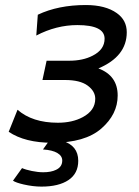

<svg xmlns="http://www.w3.org/2000/svg" viewBox="-20 -541 537 744"><path d="M140.6 182.1Q107.9 182.1 71.8 173.8Q42 167 30.3 159.2L65.4 110.4Q79.6 116.7 103.5 121.6Q127.4 126.5 147.5 126.5Q177.7 126.5 196.8 117.2Q221.2 106 221.2 81.1Q221.2 63 202.1 51.8Q183.1 40.5 146.5 38.1L187.5 -19.5H238.3L221.2 4.4Q283.2 22.9 283.2 82Q283.2 131.3 245.4 156.7Q207.5 182.1 140.6 182.1ZM182.6 12.2Q76.7 12.2 13.7 -30.3L47.9 -115.7Q105.5 -65.4 204.1 -65.4Q260.3 -65.4 300.3 -86.9Q349.1 -112.8 349.1 -158.2Q349.1 -187.5 319.8 -209.2Q290.5 -231 231.9 -231H144.5L160.6 -305.7H248Q301.3 -305.7 338.9 -325.2Q385.3 -348.6 385.3 -391.1Q385.3 -443.8 279.8 -443.8Q198.2 -443.8 120.6 -403.3L126.5 -483.9Q205.6 -521.5 312.5 -521.5Q388.7 -521.5 432.6 -490.2Q471.2 -462.9 471.2 -416Q471.2 -322.3 361.3 -275.9Q436 -248 436 -170.9Q436 -98.1 372.8 -43Q309.6 12.2 182.6 12.2Z"/></svg>

Font: Cadman
Style: Italic
Weight: 400
Italic angle: -12°
Designer: Paul James MIller
Foundry: High-Logic / Made with FontCreator
Version: Version 2.114;March 28, 2021;FontCreator 13.0.0.2683 64-bit